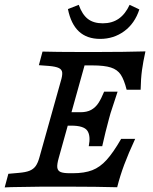

<svg xmlns="http://www.w3.org/2000/svg" viewBox="-23 -787 644 807"><path d="M50.8 -0.9Q23 -0.8 -3.3 0.7L12.1 -56.5L55.9 -60.4Q85.3 -62.8 101.6 -69.5Q117.9 -76.3 127.1 -89.2Q136.3 -102.2 142.8 -125.8L232.3 -445.2Q239.6 -468.8 238.5 -481.8Q237.3 -494.7 224.4 -501Q211.4 -507.4 182.1 -509.9L140.4 -513L155.7 -570.2Q217.7 -568.5 304.5 -568.5H308.7H393.9Q498 -568.5 588.3 -571Q578.6 -527.3 573.8 -492.2Q569 -457.1 568.1 -409.7H509.3Q498.8 -451.6 484.7 -473Q470.5 -494.4 443.1 -503.2Q415.7 -512.1 364.9 -512.1H332.4L224.1 -124Q216.2 -96.4 217.8 -82.9Q219.5 -69.3 231.5 -64.1Q243.5 -58.9 270.5 -58.9H283.2Q332 -58.9 364.7 -71.6Q397.4 -84.2 425.1 -114.9Q452.9 -145.5 486.3 -203.4H545.2Q516.5 -141.6 499.1 -94.8Q481.6 -47.9 469.5 0Q377.6 -2.4 276.8 -2.4H148.3H150.4Q113.1 -2.4 50.8 -0.9ZM253.4 -315.3H409.1L392.9 -258.9H237.3ZM276.3 -258.9 315.1 -315.3Q342.4 -315.3 360.2 -325.2Q378.1 -335 390.4 -353.5Q402.6 -371.9 414.6 -401.6H471.2Q454.8 -353.5 441.6 -311.3L434.9 -287.1Q420 -232.6 406.7 -172.6H350.1Q358.7 -216.5 344 -237.7Q329.3 -258.9 276.3 -258.9ZM262.5 -748.9 308 -766.7Q322.2 -726.3 346.1 -707.6Q369.9 -689 409 -689Q448.1 -689 475.9 -708.3Q503.8 -727.7 521.8 -766.7L562.7 -747.3Q543.5 -688.4 499.2 -655.9Q455 -623.5 398.1 -623.5Q342.4 -623.5 308.8 -654.7Q275.1 -686 262.5 -748.9Z"/></svg>

Font: Playfair Micro SmCond SmLight
Style: Italic
Weight: 360
Width: 4
Italic angle: -15.6°
Designer: Claus Eggers Sørensen
Foundry: Claus Eggers Sørensen
Version: Version 2.203;Glyphs 3.3 (3326)